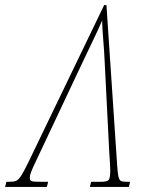

<svg xmlns="http://www.w3.org/2000/svg" viewBox="-68 -734 599 754"><path d="M-48 0 -43 -20H-31Q-14 -20 -4.5 -24Q5 -28 15.5 -44.5Q26 -61 44 -98L341 -714H350L392 -86Q394 -55 397 -41Q400 -27 407 -23.5Q414 -20 428 -20H443L438 0H285L290 -20H326Q352 -20 358.5 -27Q365 -34 365 -66Q365 -76 363.5 -98.5Q362 -121 361 -137L343 -493Q341 -537 337.5 -577Q334 -617 333 -653Q317 -616 299 -579Q281 -542 258 -493L74 -103Q60 -74 54.5 -59.5Q49 -45 49 -36Q49 -25 56.5 -22.5Q64 -20 95 -20H121L116 0Z"/></svg>

Font: Noto Serif ExtraCondensed Thin
Style: Italic
Weight: 100
Width: 2
Italic angle: -12°
Designer: Monotype Design Team
Foundry: Monotype Imaging Inc.
Version: Version 2.013